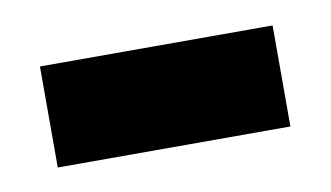

<svg xmlns="http://www.w3.org/2000/svg" viewBox="-30 -390 352 204"><g transform="rotate(-10 145.5 -287.5)"><path d="M20 -342H271V-233H20Z"/></g></svg>

Font: Martel Sans ExtraBold
Style: Regular
Weight: 800
Designer: Dan Reynolds and Mathieu Réguer
Foundry: Dan Reynolds and Mathieu Réguer
Version: Version 1.002; ttfautohint (v1.1) -l 5 -r 5 -G 72 -x 0 -D la